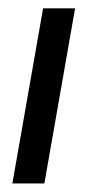

<svg xmlns="http://www.w3.org/2000/svg" viewBox="-20 -430 204 450"><path d="M84 0H9L81 -410.5H156Z"/></svg>

Font: Lucymar Sans
Style: Italic
Weight: 400
Italic angle: -10°
Foundry: The League of Moveable Type (original font) / Main changes by Cristiano Sobral with portions from Mirco Monsees
Version: Version 2.00;August 30, 2020;FontCreator 13.0.0.2681 64-bit